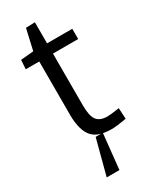

<svg xmlns="http://www.w3.org/2000/svg" viewBox="-222 -716 791 982"><g transform="rotate(-30 173.5 -224.5)"><path d="M93.3 -475.1H13.7L17.1 -528.8L92.8 -535.6L120.6 -658.2L174.3 -660.2V-535.6H323.2V-475.1H174.3V-168Q174.3 -106.9 192.9 -82Q211.4 -57.1 256.3 -57.1Q272.5 -57.1 326.2 -64.9L329.6 -0.5Q271.5 9.8 242.7 9.8Q213.9 9.8 192.4 5.4L170.9 210.9H95.7L150.4 2.9H182.1Q147.5 -6.3 128.4 -28.8Q95.2 -67.4 93.3 -153.3Z"/></g></svg>

Font: Oxygen-Regular
Style: Regular
Weight: 400
Designer: Vernon Adams
Foundry: Vernon Adams
Version: Version Release 0.2.3 webfont; ttfautohint (v0.93.3-1d66) -l